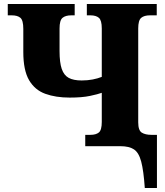

<svg xmlns="http://www.w3.org/2000/svg" viewBox="-20 -734 830 964"><path d="M707 210Q701 123 689 77.5Q677 32 652.5 16Q628 0 585 0H408V-57H434Q462 -57 476.5 -69Q491 -81 491 -122V-268Q472 -261 432 -252.5Q392 -244 330 -244Q260 -244 207.5 -263Q155 -282 126 -331.5Q97 -381 97 -473V-589Q97 -632 82.5 -644.5Q68 -657 39 -657H19V-714H355V-657H338Q309 -657 294 -644.5Q279 -632 279 -591V-478Q279 -420 290 -388Q301 -356 325 -343Q349 -330 390 -330Q420 -330 445.5 -335Q471 -340 491 -348V-591Q491 -632 476.5 -644.5Q462 -657 434 -657H416V-714H767V-657H733Q704 -657 689 -644.5Q674 -632 674 -591V-120Q674 -79 692 -68Q710 -57 740 -57H768V210Z"/></svg>

Font: Noto Serif ExtraBold
Style: Regular
Weight: 800
Designer: Monotype Design Team
Foundry: Monotype Imaging Inc.
Version: Version 2.014